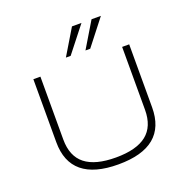

<svg xmlns="http://www.w3.org/2000/svg" viewBox="-161 -1094 1225 1254"><g transform="rotate(-20 451.5 -467.5)"><path d="M451 8Q285 8 201.5 -61Q118 -130 118 -267V-705H167V-268Q167 -152 237.5 -96Q308 -40 451 -40Q594 -40 664.5 -96Q735 -152 735 -268V-705H784V-267Q784 -130 701 -61Q618 8 451 8ZM366 -765 473 -943H539L399 -765ZM502 -765 609 -943H674L535 -765Z"/></g></svg>

Font: Nunito Sans 10pt Expanded ExtraLight
Style: Regular
Weight: 250
Width: 7
Designer: Vernon Adams
Foundry: Vernon Adams
Version: Version 3.101;gftools[0.9.27]